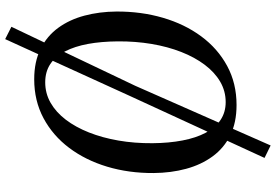

<svg xmlns="http://www.w3.org/2000/svg" viewBox="-178 -724 1041 724"><g transform="rotate(-90 342.0 -361.5)"><path d="M308.5 10.5Q242.5 10.5 194.2 -13.2Q146 -37 114.8 -79.8Q83.5 -122.5 68 -179.5Q52.5 -236.5 52 -302.5Q51.5 -396 76 -477.5Q100.5 -559 147 -620.8Q193.5 -682.5 259 -717.5Q324.5 -752.5 405.5 -752.5Q472 -752.5 520.2 -728.5Q568.5 -704.5 599.5 -662Q630.5 -619.5 645.5 -563.2Q660.5 -507 661 -442.5Q661.5 -349.5 637.5 -267.2Q613.5 -185 567.5 -122.8Q521.5 -60.5 456 -25Q390.5 10.5 308.5 10.5ZM319.5 -30.5Q361 -30.5 396.5 -51.2Q432 -72 460.2 -109.5Q488.5 -147 508.5 -198Q528.5 -249 538.8 -310Q549 -371 548.5 -437.5Q548 -500 538.8 -550Q529.5 -600 510.8 -636.2Q492 -672.5 463 -691.8Q434 -711 394 -711Q352.5 -711 317 -690.8Q281.5 -670.5 253.2 -633.5Q225 -596.5 205 -546Q185 -495.5 174.5 -434.8Q164 -374 164.5 -306.5Q165 -244.5 174.8 -193.5Q184.5 -142.5 203.8 -106Q223 -69.5 252 -50Q281 -30.5 319.5 -30.5ZM109 116 343 -392.5 557 -862 603.5 -838.5 381 -371.5 156 139Z"/></g></svg>

Font: Merriweather 72pt
Style: Italic
Weight: 400
Italic angle: -7.8°
Version: Version 2.101